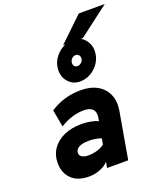

<svg xmlns="http://www.w3.org/2000/svg" viewBox="-176 -1098 1033 1222"><g transform="rotate(-20 341.0 -487.0)"><path d="M214 12Q137 12 95.5 -29Q54 -70 54 -136Q54 -191 82.5 -232.2Q111 -273.5 162 -296.2Q213 -319 281 -319Q312 -319 343.8 -313Q375.5 -307 392 -297L395 -312Q403.5 -354 385.5 -375Q367.5 -396 324 -396Q285 -396 244 -383.5Q203 -371 163 -346L142 -462Q190 -493 241 -508Q292 -523 349 -523Q415.5 -523 461.2 -497Q507 -471 527.2 -424.2Q547.5 -377.5 537 -316L482 0H339L346 -40Q326.5 -17 289.8 -2.5Q253 12 214 12ZM256 -116Q284.5 -116 313.2 -124Q342 -132 365 -149L372 -189Q358 -194.5 335.5 -198.8Q313 -203 286 -203Q258 -203 238 -196.8Q218 -190.5 207.5 -179.2Q197 -168 197 -153Q197 -135 212.8 -125.5Q228.5 -116 256 -116ZM368 -576Q320 -576 290 -608.8Q260 -641.5 260 -688Q260 -730 282 -764.8Q304 -799.5 339.2 -820.2Q374.5 -841 414 -841Q460.5 -841 490.2 -808Q520 -775 520 -729Q520 -686.5 498.2 -651.8Q476.5 -617 441.8 -596.5Q407 -576 368 -576ZM385 -674Q399.5 -674 411.8 -685.5Q424 -697 424 -714Q424 -727 416.2 -735.5Q408.5 -744 397 -744Q380.5 -744 368.8 -731.8Q357 -719.5 357 -702Q357 -690 364.2 -682Q371.5 -674 385 -674ZM343 -830 506 -986H682L477 -830Z"/></g></svg>

Font: Overpass Black
Style: Italic
Weight: 900
Italic angle: -10°
Designer: Delve Withrington, Dave Bailey, Thomas Jockin
Foundry: Delve Fonts LLC
Version: Version 4.000